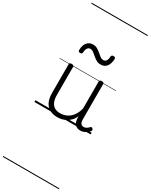

<svg xmlns="http://www.w3.org/2000/svg" viewBox="-427 -1211 1500 1912"><g transform="rotate(30 323.0 -255.0)"><path d="M270 18Q222 18 185 -1.5Q148 -21 127.5 -61.5Q107 -102 107 -166V-496Q107 -505 113 -509.5Q119 -514 132 -514Q146 -514 152.5 -509.5Q159 -505 159 -496V-171Q159 -127 171.5 -95.5Q184 -64 210 -47Q236 -30 277 -30Q306 -30 333 -39Q360 -48 383 -66.5Q406 -85 424 -115Q442 -145 452 -186V-496Q452 -506 458.5 -510.5Q465 -515 479 -515Q492 -515 498 -510.5Q504 -506 504 -496V-93Q504 -73 508.5 -58.5Q513 -44 523 -36.5Q533 -29 547 -29Q557 -29 567 -32.5Q577 -36 587 -43Q597 -50 607 -61Q613 -67 620 -66.5Q627 -66 633 -59Q638 -54 639.5 -47Q641 -40 636 -34Q625 -19 609 -7Q593 5 575 12Q557 19 537 19Q517 19 502 13Q487 7 476 -5Q465 -17 459 -35Q453 -53 452 -76V-97Q437 -63 415.5 -41Q394 -19 370 -6Q346 7 320.5 12.5Q295 18 270 18ZM149 -650Q127 -650 127 -671Q128 -728 154 -758Q180 -788 220 -788Q250 -788 272 -775Q294 -762 312 -746Q330 -730 347.5 -717Q365 -704 385 -704Q406 -704 417.5 -721Q429 -738 430 -771Q433 -790 454 -790Q468 -790 473 -785Q478 -780 478 -768Q476 -715 452 -683.5Q428 -652 383 -652Q354 -652 332 -665Q310 -678 291.5 -694.5Q273 -711 255.5 -724Q238 -737 218 -737Q199 -737 187 -720Q175 -703 173 -669Q172 -659 167 -654.5Q162 -650 149 -650ZM0 621H646V631H0ZM0 -20H646V0H0ZM0 -505H646V-500H0ZM0 -1141H646V-1131H0Z"/></g></svg>

Font: Playwrite BR Guides
Style: Regular
Weight: 400
Designer: Veronika Burian, José Scaglione
Foundry: TypeTogether
Version: Version 1.003